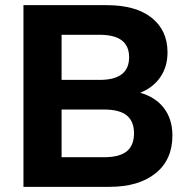

<svg xmlns="http://www.w3.org/2000/svg" viewBox="-20 -725 735 745"><path d="M71 0V-705H394Q507 -705 568.5 -656Q630 -607 630 -522Q630 -466 602 -425.5Q574 -385 524 -365Q584 -348 616.5 -305Q649 -262 649 -199Q649 -105 583.5 -52.5Q518 0 405 0ZM219 -415H367Q481 -415 481 -503Q481 -590 367 -590H219ZM219 -115H384Q444 -115 472 -138Q500 -161 500 -208Q500 -254 472 -277Q444 -300 384 -300H219Z"/></svg>

Font: Nunito Sans ExtraBold
Style: Regular
Weight: 800
Designer: Vernon Adams
Foundry: Vernon Adams
Version: Version 3.101; ttfautohint (v1.8.4.7-5d5b);gftools[0.9.27]